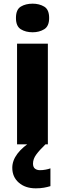

<svg xmlns="http://www.w3.org/2000/svg" viewBox="-20 -787 354 1047"><path d="M158 -767Q194 -767 221 -751Q248 -735 248 -689Q248 -644 221 -627.5Q194 -611 158 -611Q120 -611 93.5 -627.5Q67 -644 67 -689Q67 -735 93.5 -751Q120 -767 158 -767ZM241 -549V0H73V-549ZM160 105Q160 124 170.5 132.5Q181 141 198 141Q213 141 229 138Q245 135 255 131V228Q239 233 219.5 236.5Q200 240 175 240Q118 240 82.5 209Q47 178 47 128Q47 49 159 -21L228 0Q195 32 177.5 56Q160 80 160 105Z"/></svg>

Font: Noto Sans Sinhala ExtraBold
Style: Regular
Weight: 800
Designer: Jelle Bosma - Monotype Design Team
Foundry: Monotype Imaging Inc.
Version: Version 2.006; ttfautohint (v1.8.4.7-5d5b)